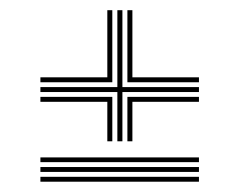

<svg xmlns="http://www.w3.org/2000/svg" viewBox="-20 -568 465 373"><path d="M208 -293.5V-389.2H58.5V-398.8H208V-548.2H217.8V-398.8H366.5V-389.2H217.8V-293.5ZM188.5 -293.5V-370.2H58.5V-379.8H198.2V-293.5ZM58.5 -408.2V-417.8H188.5V-548.2H198.2V-408.2ZM227.5 -293.5V-379.8H366.5V-370.2H237.2V-293.5ZM227.5 -408.2V-548.2H237.2V-417.8H366.5V-408.2ZM58.5 -253V-262.2H366.5V-253ZM58.5 -234V-243.5H366.5V-234ZM58.5 -215V-224.5H366.5V-215Z"/></svg>

Font: Big Shoulders Inline Text Thin ExtraLight
Style: Regular
Weight: 250
Version: Version 2.002